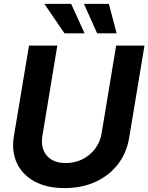

<svg xmlns="http://www.w3.org/2000/svg" viewBox="-20 -964 769 996"><path d="M314.9 11.7Q222.7 11.7 159.2 -22.9Q95.7 -57.6 67.4 -118.4Q39.1 -179.2 52.2 -258.3L130.4 -727.5H277.3L200.2 -260.7Q189.5 -196.8 222.2 -157.5Q254.9 -118.2 321.3 -118.2Q369.6 -118.2 408.9 -138.4Q448.2 -158.7 473.9 -193.1Q499.5 -227.5 506.8 -270.5L582.5 -727.5H729.5L649.9 -248.5Q636.7 -169.9 591.3 -111.3Q545.9 -52.7 474.9 -20.5Q403.8 11.7 314.9 11.7ZM314.5 -791 210.4 -943.8H349.1L418.9 -791ZM483.9 -791 415.5 -943.8H544.9L585 -791Z"/></svg>

Font: Inter Display
Style: Bold Italic
Weight: 700
Italic angle: -9.39999°
Designer: Rasmus Andersson
Foundry: rsms
Version: Version 4.000;git-a52131595